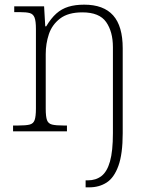

<svg xmlns="http://www.w3.org/2000/svg" viewBox="-20 -563 651 823"><path d="M347 240V210H357Q391 210 415 191.5Q439 173 451.5 129Q464 85 464 8V-361Q464 -427 435 -468.5Q406 -510 333 -510Q272 -510 237.5 -483.5Q203 -457 189.5 -416.5Q176 -376 176 -331V-97Q176 -63 181.5 -48Q187 -33 203.5 -29Q220 -25 253 -25H267V0H36V-25H58Q91 -25 107 -29Q123 -33 128.5 -48.5Q134 -64 134 -98V-439Q134 -473 128 -488Q122 -503 107.5 -507Q93 -511 65 -511H41V-536H169L174 -450H178Q199 -485 221.5 -505Q244 -525 273 -534Q302 -543 341 -543Q424 -543 465 -497Q506 -451 506 -356V8Q506 97 487.5 148Q469 199 437 219.5Q405 240 363 240Z"/></svg>

Font: Noto Serif Bengali ExtraLight
Style: Regular
Weight: 250
Version: Version 2.003